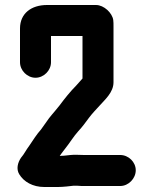

<svg xmlns="http://www.w3.org/2000/svg" viewBox="-20 -719 612 768"><path d="M184 -470V-575H310V-405C302 -395 294 -388 285 -377C261 -353 238 -324 218 -297L200 -275C192 -266 184 -256 176 -246C165 -230 154 -215 144 -201C126 -181 112 -158 97 -136C84 -119 77 -103 64 -88C51 -69 44 -43 57 -22C75 8 111 29 157 29H212C223 29 234 28 246 27L273 24H290C300 25 309 25 316 25H461C494 25 523 -5 523 -38C523 -71 494 -99 461 -99H316C299 -99 279 -101 262 -99L234 -96C229 -96 224 -96 219 -95C225 -105 236 -118 241 -125C258 -146 274 -173 293 -194C309 -211 322 -229 336 -248C347 -263 365 -282 377 -295C399 -320 434 -349 434 -390V-614C434 -623 434 -631 433 -639C429 -667 396 -699 364 -699H168C106 -699 60 -666 60 -605V-470C60 -437 89 -408 122 -408C155 -408 184 -437 184 -470Z"/></svg>

Font: Electronic
Style: Thk
Weight: 900
Version: Version 1.011